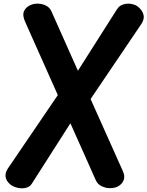

<svg xmlns="http://www.w3.org/2000/svg" viewBox="-20 -1025 803 1046"><path d="M36.5 -19.5Q-8.5 -58.5 22.5 -106.5L295 -507L117.5 -905Q100.5 -941.5 111.2 -965.2Q122 -989 152.5 -1000Q169 -1006 190.5 -1005Q212 -1004 231.5 -994Q251 -984 260.5 -962.5L404.5 -639.5L618 -975.5Q630.5 -994.5 652 -1001Q673.5 -1007.5 696.2 -1003.5Q719 -999.5 733.5 -987Q755.5 -968.5 761.8 -944.8Q768 -921 749.5 -893.5L473.5 -485.5L649 -93.5Q662 -65.5 653.8 -43.8Q645.5 -22 622 -9Q604.5 0 580 0Q555.5 0 533.8 -10.5Q512 -21 502 -43L363.5 -353.5L153.5 -24.5Q142 -6.5 120.2 -1.5Q98.5 3.5 75.5 -2Q52.5 -7.5 36.5 -19.5Z"/></svg>

Font: Edu SA Hand Cursive
Style: Regular
Weight: 400
Designer: Tina and Corey Anderson, Eben Sorkin, Mirko Velimirovic
Foundry: Google for Education
Version: Version 2.000